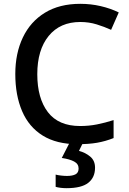

<svg xmlns="http://www.w3.org/2000/svg" viewBox="-20 -744 674 1004"><path d="M400 -629Q294 -629 234.5 -556Q175 -483 175 -356Q175 -230 230.5 -157.5Q286 -85 399 -85Q445 -85 487.5 -93.5Q530 -102 574 -116V-22Q531 -5 487.5 2.5Q444 10 386 10Q276 10 203.5 -35Q131 -80 95.5 -163Q60 -246 60 -357Q60 -465 99.5 -548Q139 -631 215 -677.5Q291 -724 400 -724Q455 -724 506.5 -712Q558 -700 601 -679L561 -588Q526 -604 485.5 -616.5Q445 -629 400 -629ZM477 133Q477 184 441.5 212Q406 240 328 240Q311 240 296 238Q281 236 271 233V169Q282 172 299 174Q316 176 330 176Q359 176 375 167.5Q391 159 391 137Q391 113 367.5 100.5Q344 88 303 82L345 0H415L393 45Q427 54 452 75Q477 96 477 133Z"/></svg>

Font: Noto Sans Nag Mundari Medium
Style: Regular
Weight: 500
Version: Version 1.000